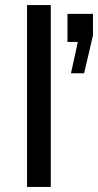

<svg xmlns="http://www.w3.org/2000/svg" viewBox="-20 -740 388 760"><path d="M87 -720H181V0H87ZM261 -450 288 -574H247V-685H348V-600L313 -450Z"/></svg>

Font: Chivo
Style: Regular
Weight: 400
Designer: Hector Gatti
Foundry: Omnibus-Type
Version: Version 1.007;PS 001.007;hotconv 1.0.88;makeotf.lib2.5.64775